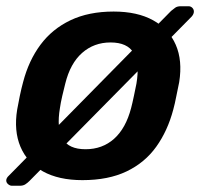

<svg xmlns="http://www.w3.org/2000/svg" viewBox="-27 -567 641 615"><path d="M237 10Q161 10 110.5 -18Q60 -46 38.5 -97Q17 -148 28 -216Q31 -234 36.5 -260Q42 -286 47 -304Q65 -373 102.5 -423.5Q140 -474 198.5 -502Q257 -530 337 -530Q413 -530 463.5 -502Q514 -474 536 -423.5Q558 -373 547 -304Q543 -286 538 -260Q533 -234 528 -216Q510 -148 473.5 -97Q437 -46 378.5 -18Q320 10 237 10ZM247 -89Q301 -89 338.5 -122.5Q376 -156 393 -221Q397 -236 402 -260Q407 -284 410 -299Q421 -364 401 -397.5Q381 -431 327 -431Q274 -431 236 -397.5Q198 -364 182 -299Q178 -284 172.5 -260Q167 -236 165 -221Q154 -156 173.5 -122.5Q193 -89 247 -89ZM11 28Q5 28 -1 23Q-7 18 -7 11Q-7 3 2 -5L521 -532Q528 -538 534.5 -542.5Q541 -547 552 -547H577Q584 -547 589 -542Q594 -537 594 -530Q594 -522 587 -514L67 13Q61 19 54 23.5Q47 28 36 28Z"/></svg>

Font: Rubik Light Medium
Style: Italic
Weight: 500
Italic angle: -12°
Version: Version 2.104